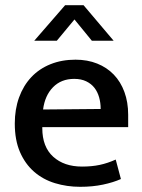

<svg xmlns="http://www.w3.org/2000/svg" viewBox="-20 -710 549 740"><path d="M474 -220H143V-216Q143 -144 185 -106Q227 -68 296 -68Q334 -68 364.5 -74.5Q395 -81 426 -95L446 -20Q417 -7 377 1.5Q337 10 289 10Q238 10 192 -4Q146 -18 111.5 -48Q77 -78 57 -124Q37 -170 37 -234Q37 -289 53.5 -334.5Q70 -380 100.5 -412.5Q131 -445 174.5 -462.5Q218 -480 271 -480Q317 -480 354.5 -465Q392 -450 418.5 -422.5Q445 -395 459.5 -355.5Q474 -316 474 -268ZM368 -290Q368 -314 362 -335Q356 -356 344 -371.5Q332 -387 312.5 -396.5Q293 -406 266 -406Q216 -406 184.5 -374Q153 -342 146 -288ZM418 -553H334L267 -635L199 -553H112L231 -690H302Z"/></svg>

Font: Mukta Mahee Medium
Style: Regular
Weight: 500
Designer: Shuchita Grover, Noopur Datye, Girish Dalvi, Yashodeep Gholap
Foundry: Ek Type
Version: Version 2.538;PS 1.000;hotconv 16.6.51;makeotf.lib2.5.65220;